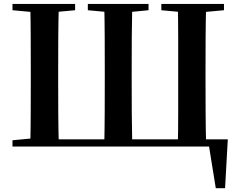

<svg xmlns="http://www.w3.org/2000/svg" viewBox="-20 -761 1233 997"><path d="M137.2 0Q139.2 -86.6 139.5 -173.9Q139.9 -261.2 139.9 -349.8V-392.8Q139.9 -481 139.5 -568.3Q139.2 -655.6 137.2 -740.5H285.6Q283.1 -654.1 282.6 -567.4Q282.1 -480.6 282.1 -392.1V-349.8Q282.1 -259 282.6 -172.1Q283.1 -85.2 285.6 0ZM521.3 0Q523.3 -86.6 523.7 -173.9Q524.1 -261.2 524.1 -349.8V-392.1Q524.1 -481 523.7 -568.3Q523.3 -655.6 521.3 -740.5H666.8Q664.8 -654.9 664.3 -567.9Q663.8 -481 663.8 -392.8V-349.8Q663.8 -259 664.3 -172.1Q664.8 -85.2 666.8 0ZM903.3 0Q905.3 -85.2 905.3 -172.1Q905.3 -259 905.3 -349.8V-392.1Q905.3 -480.3 905.3 -567.6Q905.3 -654.9 903.3 -740.5H1050.6Q1048.2 -655.6 1047.7 -568.3Q1047.2 -481 1047.2 -392.8V-349.8Q1047.2 -261.2 1047.7 -173.9Q1048.2 -86.6 1050.6 0ZM210.9 0V-37.6H1162.9L1148.7 216.3H1100.5L1060.2 -33.6L1124.7 0ZM44.8 -707.9V-740.5H370V-707.9L221.3 -694.2H193.8ZM436.1 -707.9V-740.5H751.3V-707.9L610.1 -694.2H584.1ZM817.8 -707.9V-740.5H1143V-707.9L994 -694.2H966.5ZM44.8 0V-32.6L198.2 -47.3H211.1V0Z"/></svg>

Font: Noto Serif JP
Style: Regular
Weight: 200
Designer: Ryoko NISHIZUKA 西塚涼子 (kana & ideographs); Frank Grießhammer (Latin, Greek & Cyrillic); Wenlong ZHANG 张文龙 (bopomofo); San
Foundry: Adobe
Version: Version 2.001;hotconv 1.1.0;makeotfexe 2.6.0